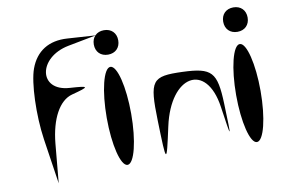

<svg xmlns="http://www.w3.org/2000/svg" viewBox="-97 -1109 2020 1362"><g transform="rotate(-10 912.5 -428.0)"><path d="M172 -247 221 79 247 -203C264 -379 330 -500 424 -525C557 -560 556 -565 415 -574C194 -588 230 -826 459 -870L662 -909L459 -922C327 -931 233 -872 190 -754C154 -656 146 -423 172 -247Z M637 -318C637 -124 676 35 725 35C774 35 813 -124 813 -318C813 -512 774 -671 725 -671C676 -671 637 -512 637 -318ZM637 -847C637 -794 672 -759 725 -759C778 -759 813 -794 813 -847C813 -900 778 -935 725 -935C672 -935 637 -900 637 -847Z M990 -238C999 80 999 80 1057 -185C1134 -538 1400 -586 1448 -256C1484 -9 1484 -9 1475 -274C1467 -503 1434 -539 1224 -547C1002 -555 982 -529 990 -238Z M1569 -318C1569 -124 1608 35 1657 35C1706 35 1745 -124 1745 -318C1745 -512 1706 -671 1657 -671C1608 -671 1569 -512 1569 -318ZM1569 -847C1569 -794 1604 -759 1657 -759C1710 -759 1745 -794 1745 -847C1745 -900 1710 -935 1657 -935C1604 -935 1569 -900 1569 -847Z"/></g></svg>

Font: Venom Sans
Style: Regular
Weight: 400
Version: Version 1.001